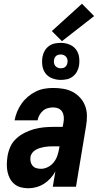

<svg xmlns="http://www.w3.org/2000/svg" viewBox="-20 -998 540 1026"><path d="M132 8Q111 8 91.5 3Q72 -2 57 -14.5Q42 -27 33 -44Q24 -61 20 -80.5Q16 -100 16.5 -121Q17 -142 20 -162Q24 -188 35 -213Q46 -238 66.5 -257Q87 -276 112 -288.5Q137 -301 162.5 -308Q188 -315 214 -317.5Q240 -320 266 -320H315L319 -342Q322 -357 321 -372Q320 -387 313 -399.5Q306 -412 293 -418Q280 -424 264 -424Q250 -424 235.5 -420Q221 -416 209.5 -406Q198 -396 190.5 -382.5Q183 -369 181 -355H58Q62 -378 71.5 -401Q81 -424 95.5 -444.5Q110 -465 129.5 -481.5Q149 -498 171.5 -509Q194 -520 217.5 -524Q241 -528 264 -528Q292 -528 318.5 -523.5Q345 -519 368 -507Q391 -495 408.5 -475.5Q426 -456 435 -432Q444 -408 444.5 -380.5Q445 -353 440 -325L386 0H262L276 -82Q265 -62 249.5 -45Q234 -28 215 -16Q196 -4 174.5 2Q153 8 132 8ZM199 -96Q218 -96 236.5 -105.5Q255 -115 267.5 -131Q280 -147 286.5 -166Q293 -185 296 -204L298 -216H266Q254 -216 242 -215.5Q230 -215 218.5 -213Q207 -211 195 -207.5Q183 -204 172 -198Q161 -192 153 -182Q145 -172 143 -160Q141 -147 143.5 -134.5Q146 -122 154 -112.5Q162 -103 174 -99.5Q186 -96 199 -96ZM305 -571Q281 -571 259 -579.5Q237 -588 223.5 -605.5Q210 -623 206.5 -646.5Q203 -670 207 -694Q210 -711 218.5 -726Q227 -741 241 -751.5Q255 -762 271.5 -765.5Q288 -769 305 -769Q328 -769 350 -760.5Q372 -752 385.5 -734.5Q399 -717 402.5 -693.5Q406 -670 402 -646Q399 -629 390.5 -614Q382 -599 368 -588.5Q354 -578 337.5 -574.5Q321 -571 305 -571ZM305 -633Q311 -633 317 -634.5Q323 -636 328 -640Q333 -644 336 -649.5Q339 -655 340 -661Q342 -670 340.5 -678.5Q339 -687 334 -693.5Q329 -700 321 -703.5Q313 -707 305 -707Q299 -707 292.5 -705.5Q286 -704 281 -700Q276 -696 273 -690.5Q270 -685 269 -679Q267 -670 268.5 -661.5Q270 -653 275 -646.5Q280 -640 288 -636.5Q296 -633 305 -633ZM311 -778 257 -832 418 -978 483 -912Z"/></svg>

Font: Iosevka SS04 Extrabold
Style: Italic
Weight: 800
Italic angle: -9°
Monospace: yes
Designer: Belleve Invis
Foundry: Belleve Invis
Version: Version 19.0.0; ttfautohint (v1.8.4)